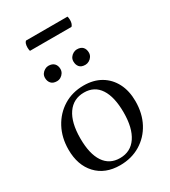

<svg xmlns="http://www.w3.org/2000/svg" viewBox="-203 -929 923 1041"><g transform="rotate(-30 258.5 -408.5)"><path d="M236 12Q143 12 89 -46Q35 -104 35 -201Q35 -276 66.5 -335Q98 -394 153 -428Q208 -462 279 -462Q341 -462 386 -435.5Q431 -409 456 -361Q481 -313 481 -248Q481 -172 450 -113.5Q419 -55 363.5 -21.5Q308 12 236 12ZM255 -22Q322 -22 358.5 -76Q395 -130 395 -227Q395 -324 361 -376Q327 -428 262 -428Q195 -428 158 -374.5Q121 -321 121 -222Q121 -125 155.5 -73.5Q190 -22 255 -22ZM345 -554Q320 -554 308.5 -567.5Q297 -581 297 -602Q297 -616 304 -626.5Q311 -637 322.5 -643.5Q334 -650 345 -650Q370 -650 382 -637Q394 -624 394 -602Q394 -589 387 -578Q380 -567 368.5 -560.5Q357 -554 345 -554ZM167 -554Q143 -554 131 -567.5Q119 -581 119 -602Q119 -616 126 -626.5Q133 -637 144.5 -643.5Q156 -650 167 -650Q191 -650 203.5 -637Q216 -624 216 -602Q216 -589 209 -578Q202 -567 191 -560.5Q180 -554 167 -554ZM382 -770H122Q121 -773 120 -778.5Q119 -784 119 -791Q119 -819 131 -829H391Q392 -826 393 -820Q394 -814 394 -807Q394 -782 382 -770Z"/></g></svg>

Font: Petrona
Style: Regular
Weight: 400
Designer: Ringo R. Seeber
Foundry: Ringo R. Seeber
Version: Version 2.001; ttfautohint (v1.8.3)